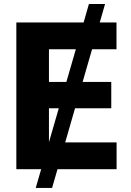

<svg xmlns="http://www.w3.org/2000/svg" viewBox="-20 -839 649 952"><path d="M157.2 92.8H238.3L265.1 0H558.1V-132.8H303.2L352.1 -302.2H531.7V-432.6H389.6L436.5 -594.7H557.6V-727.5H474.6L501 -819.3H420.9L394.5 -727.5H61V0H184.1ZM222.7 -133.8V-302.2H271.5ZM222.7 -432.6V-594.7H356L309.1 -432.6Z"/></svg>

Font: Raveo
Style: Bold
Weight: 700
Designer: Jakub Foglar, Rasmus Andersson (Inter)
Foundry: Jakubfoglar.com
Version: Version 1.100;Glyphs 3.2.3 (3260)